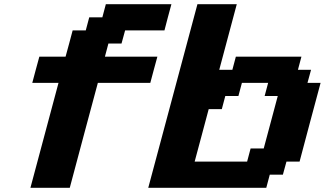

<svg xmlns="http://www.w3.org/2000/svg" viewBox="-20 -895 1548 915"><path d="M125 0H312.5Q334.5 -83 379.2 -250Q423.8 -417 446.3 -500H696.3Q701.7 -520.5 712.9 -562.3Q724.1 -604 730 -625H480L496.6 -687.5H559.1L576.2 -750H763.7Q769 -770.5 780 -812.5Q791 -854.5 796.9 -875H484.4L467.8 -812.5H405.3L388.7 -750H326.2Q320.8 -729.5 309.6 -687.7Q298.3 -646 292.5 -625H167.5Q161.6 -604 150.4 -562.3Q139.2 -520.5 133.8 -500H258.8Q236.8 -417 191.9 -250Q147 -83 125 0Z M686.5 0H1249L1265.6 -62.5H1328.1L1345.2 -125H1407.7Q1424.3 -187.5 1457.5 -312.5Q1490.7 -437.5 1507.8 -500H1445.3L1462.4 -562.5H1399.9L1416.5 -625H1104L1087.4 -562.5H1024.9L1108.4 -875H920.9Q881.8 -729 803.7 -437.5Q725.6 -146 686.5 0ZM1157.7 -125H907.7Q918.9 -167 941.2 -250Q963.4 -333 974.6 -375H1037.1L1053.7 -437.5H1116.2L1132.8 -500H1257.8L1241.2 -437.5H1303.7Q1292.5 -396 1270.3 -312.5Q1248 -229 1236.8 -187.5H1174.3Z"/></svg>

Font: Faithful 32x
Style: SemiboldOblique
Weight: 400
Foundry: Faithful Resource Pack
Version: Version 1.0; January 27, 2023